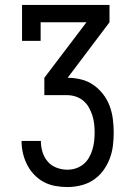

<svg xmlns="http://www.w3.org/2000/svg" viewBox="-20 -755 540 775"><path d="M252 0Q227 0 202.5 -4.5Q178 -9 156.5 -20.5Q135 -32 117.5 -50.5Q100 -69 89 -91Q78 -113 72.5 -137Q67 -161 67 -186H145Q145 -163 151.5 -141.5Q158 -120 172.5 -103Q187 -86 208.5 -78Q230 -70 252 -70Q270 -70 286.5 -75.5Q303 -81 316.5 -92Q330 -103 339 -118.5Q348 -134 353 -151Q358 -168 360 -185Q362 -202 362 -220Q362 -238 360 -255.5Q358 -273 352.5 -290Q347 -307 338 -322.5Q329 -338 315.5 -349Q302 -360 285 -365.5Q268 -371 250 -371H159V-441L329 -665H144V-590H69V-735H422V-665L253 -441Q280 -441 307 -434.5Q334 -428 356.5 -412.5Q379 -397 396 -375Q413 -353 422.5 -327.5Q432 -302 435.5 -274.5Q439 -247 439 -220Q439 -192 435.5 -165Q432 -138 422 -112.5Q412 -87 395.5 -65Q379 -43 356 -28Q333 -13 306 -6.5Q279 0 252 0Z"/></svg>

Font: Iosevka Gothic
Style: Regular
Weight: 400
Monospace: yes
Designer: Belleve Invis
Foundry: Belleve Invis
Version: Version 15.5.1; ttfautohint (v1.8.4)